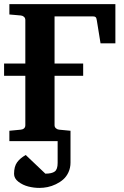

<svg xmlns="http://www.w3.org/2000/svg" viewBox="-20 -691 606 940"><path d="M325.2 105Q325.2 130.4 315.4 151.9Q305.7 173.3 289.8 187.3Q273.9 201.2 253.7 210.9Q233.4 220.7 212.9 224.9Q192.4 229 172.9 229Q146 229 118.9 222.2Q91.8 215.3 70.3 199Q48.8 182.6 48.8 160.2Q48.8 124.5 63.5 104Q78.1 83.5 106 67.9L202.1 159.2Q233.9 159.2 248 148.7Q262.2 138.2 262.2 106.9V0H25.9V-50.8L82 -56.2Q91.8 -57.1 97.9 -62.7Q104 -68.4 104 -78.1V-319.8H0V-379.9H104V-592.8Q104 -602.5 97.7 -608.4Q91.3 -614.3 82 -615.2L25.9 -620.1V-670.9H544.9V-479H472.2L454.1 -590.8Q452.6 -602.5 448.5 -606.7Q444.3 -610.8 435.1 -610.8H247.1V-379.9H387.2V-319.8H247.1V-78.1Q247.1 -68.8 253.7 -63Q260.3 -57.1 269 -56.2L325.2 -50.8Z"/></svg>

Font: Veleka
Style: Bold
Weight: 700
Designer: Stefan Peev, Context Ltd, 2016; SIL International, 1997-2014.
Foundry: Stefan Peev, Context Ltd, 2016
Version: Version 1.000